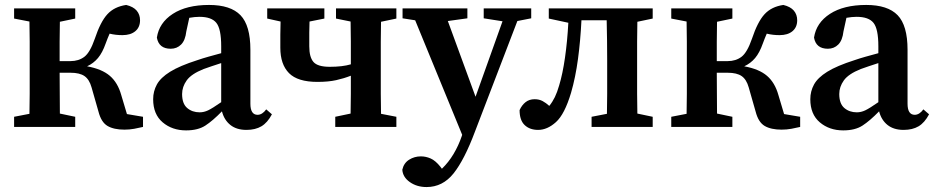

<svg xmlns="http://www.w3.org/2000/svg" viewBox="-20 -513 3777 776"><path d="M378 -62 350 -160Q341 -192 321.5 -205.5Q302 -219 265 -219H221Q221 -179 221.5 -134.5Q222 -90 222 -54L284 -41V0H37V-41L99 -53Q100 -90 100 -133.5Q100 -177 100 -210V-269Q100 -302 100 -345.5Q100 -389 99 -426L37 -438V-479H284V-438L222 -425Q221 -388 221 -344Q221 -300 221 -266H265Q298 -266 321 -283.5Q344 -301 363 -356Q386 -425 414 -455.5Q442 -486 490 -493Q519 -486 532.5 -470Q546 -454 546 -431Q546 -403 527 -387Q508 -371 475 -371Q447 -371 423 -377Q419 -368 415 -358Q411 -348 407 -337Q394 -300 376 -278.5Q358 -257 332 -245Q392 -234 424 -206.5Q456 -179 470 -129L493 -52L558 -41V0Q542 4 522.5 7.5Q503 11 483 11Q440 11 414.5 -4Q389 -19 378 -62Z M976 12Q936 12 911 -8Q886 -28 877 -63Q840 -25 810 -5.5Q780 14 732 14Q676 14 637.5 -18.5Q599 -51 599 -112Q599 -144 614 -171.5Q629 -199 667.5 -223Q706 -247 778 -270Q798 -277 823 -284Q848 -291 874 -298V-326Q874 -396 854.5 -420.5Q835 -445 786 -445Q777 -445 766.5 -444Q756 -443 745 -441L733 -386Q729 -350 712 -333Q695 -316 670 -316Q622 -316 614 -361Q623 -421 678.5 -457Q734 -493 825 -493Q912 -493 952 -451.5Q992 -410 992 -312V-94Q992 -49 1021 -49Q1040 -49 1056 -71L1079 -51Q1061 -17 1036.5 -2.5Q1012 12 976 12ZM716 -133Q716 -94 736.5 -76.5Q757 -59 787 -59Q804 -59 821 -67Q838 -75 874 -100V-258Q853 -251 834.5 -245Q816 -239 803 -234Q753 -214 734.5 -188Q716 -162 716 -133Z M1338 -438V-479H1582V-438L1520 -425Q1519 -388 1519 -345Q1519 -302 1519 -269V-210Q1519 -177 1519 -134Q1519 -91 1520 -53L1582 -41V0H1335V-41L1397 -54Q1398 -91 1398 -133.5Q1398 -176 1398 -207Q1370 -196 1338.5 -189Q1307 -182 1263 -182Q1183 -182 1148 -217.5Q1113 -253 1113 -320Q1113 -346 1113 -373Q1113 -400 1114 -426L1060 -438V-479H1291V-438L1231 -426Q1230 -405 1230 -381.5Q1230 -358 1230 -326Q1230 -282 1247 -262.5Q1264 -243 1313 -243Q1364 -243 1398 -253V-269Q1398 -302 1398 -345.5Q1398 -389 1397 -426Z M1935 -439V-479H2127V-439L2071 -428L1900 18Q1857 133 1813 188Q1769 243 1704 243Q1665 243 1636.5 223Q1608 203 1606 173Q1612 146 1633.5 132.5Q1655 119 1681 119Q1701 119 1720.5 127.5Q1740 136 1760 161L1766 169Q1793 143 1813 109.5Q1833 76 1846 38L1848 32L1658 -431L1607 -439V-479H1869V-439L1790 -428L1902 -122L2011 -427Z M2155 12Q2121 12 2100.5 -7.5Q2080 -27 2080 -68Q2089 -88 2104 -100Q2119 -112 2141 -112Q2159 -112 2173 -104.5Q2187 -97 2200 -85Q2213 -101 2222.5 -120.5Q2232 -140 2240 -168Q2254 -214 2263.5 -280Q2273 -346 2277 -421L2198 -438V-479H2618V-438L2556 -425Q2555 -388 2555 -345Q2555 -302 2555 -269V-210Q2555 -177 2555 -134Q2555 -91 2556 -54L2618 -41V0H2371V-41L2433 -53Q2434 -90 2434 -133.5Q2434 -177 2434 -210V-269Q2434 -304 2433.5 -349Q2433 -394 2432 -431H2330Q2326 -349 2316 -274.5Q2306 -200 2288 -138Q2262 -51 2227 -19.5Q2192 12 2155 12Z M3034 -62 3006 -160Q2997 -192 2977.5 -205.5Q2958 -219 2921 -219H2877Q2877 -179 2877.5 -134.5Q2878 -90 2878 -54L2940 -41V0H2693V-41L2755 -53Q2756 -90 2756 -133.5Q2756 -177 2756 -210V-269Q2756 -302 2756 -345.5Q2756 -389 2755 -426L2693 -438V-479H2940V-438L2878 -425Q2877 -388 2877 -344Q2877 -300 2877 -266H2921Q2954 -266 2977 -283.5Q3000 -301 3019 -356Q3042 -425 3070 -455.5Q3098 -486 3146 -493Q3175 -486 3188.5 -470Q3202 -454 3202 -431Q3202 -403 3183 -387Q3164 -371 3131 -371Q3103 -371 3079 -377Q3075 -368 3071 -358Q3067 -348 3063 -337Q3050 -300 3032 -278.5Q3014 -257 2988 -245Q3048 -234 3080 -206.5Q3112 -179 3126 -129L3149 -52L3214 -41V0Q3198 4 3178.5 7.5Q3159 11 3139 11Q3096 11 3070.5 -4Q3045 -19 3034 -62Z M3632 12Q3592 12 3567 -8Q3542 -28 3533 -63Q3496 -25 3466 -5.5Q3436 14 3388 14Q3332 14 3293.5 -18.5Q3255 -51 3255 -112Q3255 -144 3270 -171.5Q3285 -199 3323.5 -223Q3362 -247 3434 -270Q3454 -277 3479 -284Q3504 -291 3530 -298V-326Q3530 -396 3510.5 -420.5Q3491 -445 3442 -445Q3433 -445 3422.5 -444Q3412 -443 3401 -441L3389 -386Q3385 -350 3368 -333Q3351 -316 3326 -316Q3278 -316 3270 -361Q3279 -421 3334.5 -457Q3390 -493 3481 -493Q3568 -493 3608 -451.5Q3648 -410 3648 -312V-94Q3648 -49 3677 -49Q3696 -49 3712 -71L3735 -51Q3717 -17 3692.5 -2.5Q3668 12 3632 12ZM3372 -133Q3372 -94 3392.5 -76.5Q3413 -59 3443 -59Q3460 -59 3477 -67Q3494 -75 3530 -100V-258Q3509 -251 3490.5 -245Q3472 -239 3459 -234Q3409 -214 3390.5 -188Q3372 -162 3372 -133Z"/></svg>

Font: Source Serif Pro SemiBold
Style: Regular
Weight: 600
Designer: Frank Grießhammer
Foundry: Adobe Systems Incorporated
Version: Version 3.001;hotconv 1.0.111;makeotfexe 2.5.65597